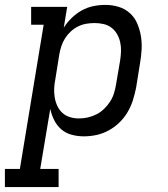

<svg xmlns="http://www.w3.org/2000/svg" viewBox="-66 -548 686 783"><path d="M-46 215V141H15L112 -447H61V-520H208L194 -435Q207 -456 226 -474.5Q245 -493 267.5 -505.5Q290 -518 314.5 -523Q339 -528 364 -528Q364 -528 364 -528Q364 -528 364 -528Q392 -528 418 -520Q444 -512 463.5 -494.5Q483 -477 493.5 -452.5Q504 -428 508.5 -401.5Q513 -375 511.5 -346.5Q510 -318 505 -290L489 -190Q484 -165 476 -139.5Q468 -114 454.5 -91Q441 -68 421 -48.5Q401 -29 377 -16Q353 -3 327.5 2.5Q302 8 276 8Q250 8 226 1.5Q202 -5 184 -20.5Q166 -36 155 -58Q144 -80 139 -104L98 141H173V215ZM256 -65Q274 -65 292 -69Q310 -73 327 -81.5Q344 -90 358 -103.5Q372 -117 382.5 -133Q393 -149 398.5 -166.5Q404 -184 407 -202L424 -302Q427 -321 427.5 -340Q428 -359 424 -376.5Q420 -394 411 -409.5Q402 -425 388 -435.5Q374 -446 356 -450Q338 -454 320 -454Q302 -454 285 -451Q268 -448 252 -440Q236 -432 222.5 -419.5Q209 -407 199.5 -392Q190 -377 184.5 -360.5Q179 -344 176 -327L160 -227Q156 -208 155 -189Q154 -170 157 -151.5Q160 -133 167.5 -116.5Q175 -100 188 -88Q201 -76 218.5 -70.5Q236 -65 256 -65Z"/></svg>

Font: Iosevka Etoile Oblique
Style: Regular
Weight: 400
Italic angle: -9°
Designer: Belleve Invis
Foundry: Belleve Invis
Version: Version 15.5.2; ttfautohint (v1.8.4)